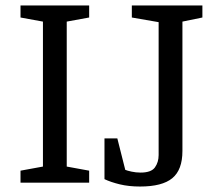

<svg xmlns="http://www.w3.org/2000/svg" viewBox="-20 -668 808 702"><path d="M55 0V-44L137 -59V-589L55 -604V-648H306V-604L224 -589V-59L306 -44V0ZM492 14Q451 14 418 6Q385 -2 362 -13V-162H409L438 -47Q445 -44 461 -40.5Q477 -37 494 -37Q533 -37 546.5 -56Q560 -75 560 -101V-587L462 -604V-648H720V-604L647 -589V-116Q647 -47 610 -16.5Q573 14 492 14Z"/></svg>

Font: Faustina Light
Style: Regular
Weight: 400
Version: Version 1.200